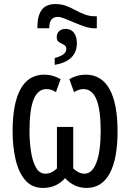

<svg xmlns="http://www.w3.org/2000/svg" viewBox="-20 -914 640 944"><path d="M253 -894Q282 -894 305.5 -885Q329 -876 351 -864Q373 -852 396.5 -843Q420 -834 448 -834H456V-775H444Q422 -775 396.5 -783.5Q371 -792 345.5 -803Q320 -814 298.5 -822.5Q277 -831 264 -831Q222 -831 222 -775H164V-787Q165 -839 186 -866.5Q207 -894 253 -894ZM303 -772Q329 -772 343.5 -753Q358 -734 358 -702Q358 -614 249 -595V-629Q306 -643 306 -673Q306 -685 299 -690.5Q292 -696 282.5 -700Q273 -704 266 -710.5Q259 -717 259 -732Q259 -750 271 -761Q283 -772 303 -772ZM192 10Q137 10 104 -28.5Q71 -67 56.5 -130.5Q42 -194 42 -269Q42 -405 81 -476Q120 -547 198 -547Q239 -547 278 -525L255 -461Q245 -468 233 -472Q221 -476 209 -476Q166 -476 145.5 -425.5Q125 -375 125 -270Q125 -217 132.5 -168.5Q140 -120 157 -90Q174 -60 203 -60Q233 -60 260 -86V-290H340V-86Q367 -60 395 -60Q433 -60 454 -114.5Q475 -169 475 -270Q475 -375 454 -425.5Q433 -476 390 -476Q378 -476 366.5 -472Q355 -468 344 -461L321 -525Q341 -536 360.5 -541.5Q380 -547 401 -547Q479 -547 518.5 -476Q558 -405 558 -269Q558 -133 519.5 -61.5Q481 10 406 10Q344 10 300 -38Q257 10 192 10Z"/></svg>

Font: Noto Sans ExtraCondensed
Style: Regular
Weight: 400
Width: 2
Designer: Monotype Design Team
Foundry: Monotype Imaging Inc.
Version: Version 2.013; ttfautohint (v1.8.4.7-5d5b)